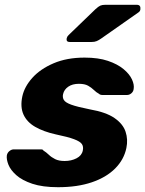

<svg xmlns="http://www.w3.org/2000/svg" viewBox="-20 -770 605 800"><path d="M221.9 10Q157.4 10 114.7 -4.3Q72.1 -18.6 48.1 -40Q24 -61.4 15.1 -83.8Q6.3 -106.2 8.5 -122.5Q10.5 -133.5 19.3 -140.6Q28.1 -147.6 37 -147.6H151.4Q154.2 -147.6 156.6 -146.9Q158.9 -146.1 161 -142.7Q172.5 -135.7 183.4 -125.2Q194.2 -114.7 209.7 -107Q225.1 -99.2 249.5 -99.2Q277 -99.2 298.8 -110.4Q320.6 -121.5 325 -142.7Q328.5 -158.9 321.3 -169.6Q314.1 -180.4 288.9 -189.9Q263.6 -199.5 211.1 -210.4Q161.1 -221.6 126.7 -241.4Q92.3 -261.1 77.9 -292.7Q63.6 -324.3 73.1 -368.8Q81.8 -408.8 114.8 -445.7Q147.9 -482.6 203.3 -506.3Q258.7 -530 332.5 -530Q389.6 -530 429.7 -516.4Q469.9 -502.8 494.7 -482.1Q519.6 -461.4 529.9 -439Q540.1 -416.6 536.9 -399.4Q535.9 -388.8 527.6 -381.5Q519.2 -374.3 510.2 -374.3H405.9Q401.6 -374.3 398.1 -375.6Q394.5 -376.9 392.5 -379.1Q381.1 -385.1 371.1 -395.1Q361 -405 347 -412.9Q333 -420.8 308.6 -420.8Q281.7 -420.8 264.4 -408.8Q247.1 -396.8 242.9 -378.1Q239.7 -364.9 245.7 -354Q251.7 -343.1 276.4 -334Q301.1 -324.9 354.9 -314.2Q421.5 -302.7 457 -278.2Q492.5 -253.6 503.2 -221.2Q514 -188.9 506.6 -153.4Q496.7 -105.2 459.9 -68.1Q423 -31 362.7 -10.5Q302.5 10 221.9 10ZM270.6 -595Q254.6 -595 258 -611Q260 -618.6 266 -624L377.4 -731.4Q390.2 -743.2 398.1 -746.6Q405.9 -750 418.4 -750H550Q566.9 -750 565 -731.9Q564.4 -723.4 557 -718.4L401.5 -609.4Q391.5 -602.4 382.8 -598.7Q374.1 -595 360.4 -595Z"/></svg>

Font: Rubik Light
Style: Italic
Weight: 300
Italic angle: -12°
Designer: Hubert and Fischer
Foundry: Hubert and Fischer
Version: Version 2.300;gftools[0.9.30]